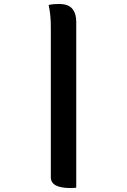

<svg xmlns="http://www.w3.org/2000/svg" viewBox="-20 -784 640 967"><path d="M225 -759Q239 -762 251 -763Q263 -764 277 -764Q324 -764 344 -740Q364 -716 364 -675V161Q359 162 352 162.5Q345 163 335 163Q236 163 236 109V-647Q236 -676 233.5 -704Q231 -732 225 -759Z"/></svg>

Font: Recursive Mn Csl St SmB
Style: Regular
Weight: 600
Monospace: yes
Version: Version 1.079;hotconv 1.0.112;makeotfexe 2.5.65598; ttfautoh